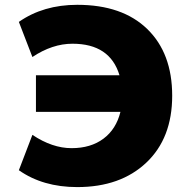

<svg xmlns="http://www.w3.org/2000/svg" viewBox="-20 -760 756 790"><path d="M57.6 -59.6 113.3 -205.1Q195.3 -150.4 274.4 -150.4Q353.5 -150.4 405.8 -189.5Q458 -228.5 475.6 -299.8H127.9V-450.2H471.7Q432.6 -580.1 278.3 -580.1Q195.3 -580.1 113.3 -525.4L57.6 -669.9Q158.2 -740.2 297.9 -740.2Q483.4 -740.2 585.9 -640.6Q688.5 -541 688.5 -366.2Q688.5 -191.4 582 -90.8Q475.6 9.8 297.9 9.8Q156.2 9.8 57.6 -59.6Z"/></svg>

Font: GenEi M Gothic v2 Black
Style: Regular
Weight: 900
Version: Version 2.0